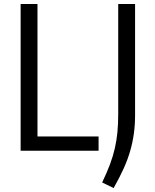

<svg xmlns="http://www.w3.org/2000/svg" viewBox="-20 -760 782 968"><path d="M495 160Q519 110 534.5 68.5Q550 27 559 -12.5Q568 -52 572 -93.5Q576 -135 576 -186V-740H661V-180Q661 -131 655 -87Q649 -43 636.5 0.5Q624 44 603.5 89.5Q583 135 553 188ZM84 -740H169V-72H477V0H84Z"/></svg>

Font: Encode Sans Narrow
Style: Regular
Weight: 400
Designer: Pablo Impallari, Andres Torresi
Foundry: Pablo Impallari, Andres Torresi
Version: Version 1.000; ttfautohint (v1.00) -l 8 -r 50 -G 200 -x 14 -